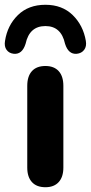

<svg xmlns="http://www.w3.org/2000/svg" viewBox="-56 -775 380 803"><path d="M2 -550Q-18 -552 -28.5 -566.5Q-39 -581 -35 -604Q-25 -669 19 -712Q63 -755 134 -755Q204 -755 248 -712Q292 -669 303 -604Q307 -581 296 -566.5Q285 -552 265 -550Q230 -547 216 -592Q200 -666 134 -666Q67 -666 51 -592Q37 -547 2 -550ZM134 8Q97 8 77.5 -13.5Q58 -35 58 -74V-416Q58 -456 77.5 -477.5Q97 -499 134 -499Q170 -499 189.5 -477.5Q209 -456 209 -416V-74Q209 -35 189.5 -13.5Q170 8 134 8Z"/></svg>

Font: Nunito ExtraBold
Style: Regular
Weight: 800
Designer: Vernon Adams
Foundry: Vernon Adams
Version: Version 3.602